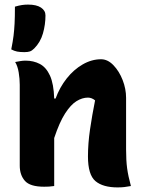

<svg xmlns="http://www.w3.org/2000/svg" viewBox="-20 -810 640 836"><path d="M216 0Q203 2 193 2.5Q183 3 172 3Q111 3 88.5 -22.5Q66 -48 66 -89V-441Q66 -466 61.5 -494Q57 -522 46 -540Q57 -542 68.5 -544Q80 -546 91 -546Q126 -546 153.5 -531.5Q181 -517 197.5 -481Q214 -445 216 -381H222Q240 -430 270.5 -468.5Q301 -507 340 -529.5Q379 -552 420 -552Q449 -552 474 -526Q499 -500 514 -461.5Q529 -423 529 -384V-159Q529 -111 533.5 -77.5Q538 -44 550 0Q535 3 521.5 4.5Q508 6 492 6Q428 6 395.5 -21.5Q363 -49 363 -129Q363 -185 372 -246.5Q381 -308 394 -373Q379 -385 363 -385Q338 -385 313 -369.5Q288 -354 263.5 -316Q239 -278 216 -209ZM102 -790Q139 -790 158.5 -777Q178 -764 178 -743Q178 -703 167 -664.5Q156 -626 129 -599Q119 -589 110 -586Q101 -583 86 -583Q67 -583 54.5 -585.5Q42 -588 29 -595Q36 -630 39 -654.5Q42 -679 43.5 -707.5Q45 -736 45 -781Q62 -786 75 -788Q88 -790 102 -790Z"/></svg>

Font: Recursive Mn Csl St XBd
Style: Regular
Weight: 800
Monospace: yes
Version: Version 1.079;hotconv 1.0.112;makeotfexe 2.5.65598; ttfautoh